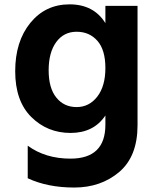

<svg xmlns="http://www.w3.org/2000/svg" viewBox="-20 -591 709 869"><path d="M457 -486.3V-564.5H602.5V-24.4Q602.5 117.2 519.5 187.5Q436.5 257.8 315.9 257.8Q195.3 257.8 105.5 215.8V68.4Q185.5 127 298.8 127Q457 127 457 -26.4V-68.4Q404.3 10.7 299.3 10.7Q194.3 10.7 121.6 -61.5Q48.8 -133.8 48.8 -268.6Q48.8 -403.3 117.2 -487.3Q185.5 -571.3 294.9 -571.3Q404.3 -571.3 457 -486.3ZM234.4 -400.4Q200.2 -353.5 200.2 -272.9Q200.2 -192.4 234.9 -149.4Q269.5 -106.4 326.7 -106.4Q383.8 -106.4 420.4 -153.8Q457 -201.2 457 -283.2Q457 -365.2 420.9 -406.2Q384.8 -447.3 326.7 -447.3Q268.6 -447.3 234.4 -400.4Z"/></svg>

Font: GenEi M Gothic v2 Bold
Style: Regular
Weight: 700
Version: Version 2.0